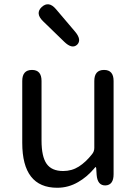

<svg xmlns="http://www.w3.org/2000/svg" viewBox="-20 -873 647 906"><path d="M250 13Q85 13 85 -199V-491Q85 -543 131 -543Q176 -543 176 -491V-210Q176 -134 200 -100Q224 -66 278 -66Q319 -66 352 -87Q385 -108 414 -145Q425 -158 425 -175V-491Q425 -543 471 -543Q516 -543 516 -491V-51Q516 0 478 2Q440 3 436 -48L434 -79Q433 -85 431.5 -85Q430 -85 421 -74Q389 -37 349 -14Q303 13 250 13ZM344 -662Q320 -640 283 -676L183 -773Q145 -810 177 -840Q210 -870 244 -830L334 -724Q367 -685 344 -662Z"/></svg>

Font: Resource Han Rounded KR
Style: Regular
Weight: 400
Designer: Cyano Hao (round all glyphs); Ryoko NISHIZUKA 西塚涼子 (kana, bopomofo & ideographs); Paul D. Hunt (Latin, Greek & Cyrillic)
Foundry: Cyano Hao
Version: 0.990